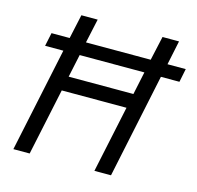

<svg xmlns="http://www.w3.org/2000/svg" viewBox="-104 -823 958 933"><g transform="rotate(15 375.0 -357.0)"><path d="M42 0 152.8 -524.9H61L75.2 -592.3H166.5L192.9 -713.9H274.9L248.5 -592.3H574.2L601.1 -713.9H684.1L658.7 -592.3H750.5L736.8 -524.9H643.6L533.2 0H449.7L521 -336.4H195.3L124 0ZM210.4 -409.7H536.1L560.5 -524.9H234.9Z"/></g></svg>

Font: Open Sans
Style: Italic
Weight: 400
Italic angle: -12°
Designer: Monotype Design Team
Foundry: Monotype Imaging Inc.
Version: Version 3.000; ttfautohint (v1.8.4)